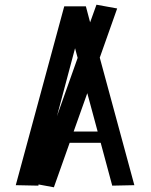

<svg xmlns="http://www.w3.org/2000/svg" viewBox="-20 -788 640 816"><path d="M551 -1 404 -543 478 -752 390 -768 363 -693 345 -761H253L47 -1L143 1L144 -4L209 8L276 -181H408L457 1ZM351 -392 395 -229H293ZM310 -542 222 -294 299 -583Z"/></svg>

Font: LXGW Marker Gothic
Style: Regular
Weight: 400
Version: Version 1.001